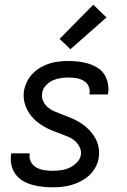

<svg xmlns="http://www.w3.org/2000/svg" viewBox="-20 -787 540 815"><path d="M202 8Q180 8 158 5.5Q136 3 115 -3Q94 -9 76 -20Q58 -31 45.5 -48Q33 -65 28.5 -86.5Q24 -108 27 -130L28 -136H106V-133Q103 -115 111.5 -99.5Q120 -84 134.5 -76Q149 -68 166.5 -65Q184 -62 203 -62Q220 -62 238.5 -64.5Q257 -67 274 -74.5Q291 -82 305.5 -96.5Q320 -111 323 -128Q326 -146 318.5 -161.5Q311 -177 299 -188Q287 -199 271.5 -205.5Q256 -212 240.5 -218Q225 -224 209 -230Q193 -236 178.5 -243.5Q164 -251 150 -260.5Q136 -270 124.5 -281.5Q113 -293 104 -306.5Q95 -320 89 -335.5Q83 -351 81 -368Q79 -385 82 -403Q86 -423 95.5 -442Q105 -461 120 -476Q135 -491 153.5 -501.5Q172 -512 191.5 -518Q211 -524 231 -526Q251 -528 271 -528Q293 -528 314 -525.5Q335 -523 355 -517Q375 -511 393 -500Q411 -489 422 -472.5Q433 -456 437.5 -435Q442 -414 439 -392L438 -386H360V-389Q363 -406 356 -421Q349 -436 335.5 -444Q322 -452 305.5 -455Q289 -458 271 -458Q255 -458 237.5 -455.5Q220 -453 203.5 -445.5Q187 -438 174 -423.5Q161 -409 159 -392Q156 -374 163 -358.5Q170 -343 182.5 -332Q195 -321 210 -314.5Q225 -308 241 -302Q257 -296 272.5 -290Q288 -284 302.5 -276.5Q317 -269 330.5 -259.5Q344 -250 355.5 -238.5Q367 -227 376.5 -213.5Q386 -200 392 -184.5Q398 -169 400 -152Q402 -135 399 -117Q396 -97 385.5 -77.5Q375 -58 359 -43Q343 -28 323.5 -18Q304 -8 284 -2Q264 4 243 6Q222 8 202 8ZM279 -578 233 -622 376 -767 432 -713Z"/></svg>

Font: Iosevka Algr
Style: Italic
Weight: 400
Italic angle: -9°
Monospace: yes
Designer: Belleve Invis
Foundry: Belleve Invis
Version: Version 26.0.2; ttfautohint (v1.8.3)